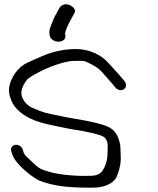

<svg xmlns="http://www.w3.org/2000/svg" viewBox="-20 -867 730 889"><path d="M281.5 -709.5C280.2 -717.4 290 -746.1 315.9 -790.5L323.6 -804.7C334.7 -818.7 321.2 -835.5 300.7 -844.2C281.8 -852.2 265.9 -843.5 257.7 -834.3L256.9 -833.4L248.5 -817.7C230 -787.6 220.9 -761.8 211.3 -735.1C208.4 -727 207.7 -718.4 209.2 -709.5L210.5 -701.5C212.9 -687.1 229.9 -674 250.6 -674C270.2 -674 285.4 -685.9 282.8 -701.5ZM36.5 -153.6C52.8 -101.1 140.9 -40.3 158.4 -32.4C233.3 -2 307.3 2 409.8 2C464 2 503.1 -17.6 518.9 -45.3C533.8 -80 540.7 -113.3 539 -145.1C537.9 -165.7 537.3 -179.5 537.3 -185.9C537.3 -194.3 536 -201.5 532.6 -212.7C526.8 -236 514.8 -256.6 495.9 -271.1C471.6 -289.2 409.9 -303.7 313.3 -319.5C276.3 -325.6 255.5 -331.3 216.1 -338.8C177.5 -346.2 154.7 -357.4 122.8 -371C105 -381.4 92.9 -394.4 84.9 -411.6C73.4 -433.8 77.3 -462.4 106.4 -499.7C119 -512.4 184.2 -549.1 241.8 -567.7C261.7 -574.2 295.1 -585 322.9 -585C373.9 -585 362.1 -589.2 398.3 -571.8C429.1 -557 443.6 -544.5 461.7 -522.7C472.4 -509.7 506.5 -473.1 513.3 -462.9L514 -461.9L514.8 -461C528.3 -446.3 546.6 -447.1 556.1 -455.5C564.7 -463.1 567.1 -478.3 556.1 -492C549.1 -500.8 542.3 -508.8 535.7 -516C516.7 -536.7 488.1 -569.9 473.7 -584.2C448 -609.7 397.6 -640 331.9 -640C278.5 -640 226.7 -629.1 176.8 -607.8C148.4 -595.8 138.3 -591.1 103.9 -575.3C82.4 -565 66.5 -549.7 51 -529.6L50.8 -529.3L50.6 -529C24.7 -490.3 14.8 -454.5 26 -420.3C31.8 -398.5 43 -377.6 59.5 -360.7C92.2 -327.2 140.6 -303.4 214.9 -288.5C244.1 -282.6 269.9 -276.2 304.3 -270.1C393.4 -256.7 445.1 -242.9 457.4 -234.9L457.9 -234.6L458.4 -234.3C471.2 -227.1 480.8 -210.7 478.4 -179.8C478 -174.1 477.8 -168.2 477.9 -162.2C478.4 -129.9 470.8 -102 454 -75.2C442.7 -60.5 425.5 -53 397.4 -53C376.9 -53 357.1 -51.8 338.9 -53C273 -57.1 229.1 -62 174.3 -82.6C163.7 -86.8 151.3 -95.9 136.2 -110.3C120.5 -125.3 109.1 -136 101.8 -142.6C96.8 -147 93.4 -151.6 88.9 -161.6L86 -173.1L85.9 -173.6C79.8 -191.7 61.9 -198.5 49.5 -196.1C37.8 -193.8 26.9 -182.5 32.6 -165.4Z"/></svg>

Font: MewTooHand
Style: BdWideLta
Weight: 400
Designer: Mew Too, Robert Jablonski
Version: Version 0.77